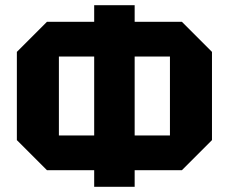

<svg xmlns="http://www.w3.org/2000/svg" viewBox="-20 -720 882 740"><path d="M45 -180V-520L161 -636H681L797 -520V-180L681 -64H161ZM207 -502V-198H635V-502ZM499 0H343V-700H499Z"/></svg>

Font: Tektur
Style: Bold
Weight: 700
Designer: Adam Jagosz
Foundry: Adam Jagosz
Version: Version 1.005;gftools[0.9.30]